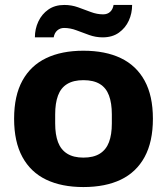

<svg xmlns="http://www.w3.org/2000/svg" viewBox="-20 -744 675 776"><path d="M317 12Q229 12 166.5 -18Q104 -48 70.5 -109.5Q37 -171 37 -264Q37 -357 70.5 -418Q104 -479 166.5 -509Q229 -539 317 -539Q406 -539 468.5 -509Q531 -479 564.5 -418Q598 -357 598 -264Q598 -171 564.5 -109.5Q531 -48 468.5 -18Q406 12 317 12ZM317 -107Q358 -107 383.5 -123Q409 -139 420.5 -169.5Q432 -200 432 -245V-282Q432 -327 420.5 -358Q409 -389 383.5 -404.5Q358 -420 317 -420Q277 -420 251.5 -404.5Q226 -389 214.5 -358Q203 -327 203 -282V-245Q203 -200 214.5 -169.5Q226 -139 251.5 -123Q277 -107 317 -107ZM121 -593Q121 -627 135 -657Q149 -687 175.5 -705.5Q202 -724 240 -724Q269 -724 295.5 -714.5Q322 -705 347 -695.5Q372 -686 397 -686Q414 -686 425 -696Q436 -706 439 -724H514Q514 -690 500.5 -660.5Q487 -631 460.5 -612Q434 -593 395 -593Q367 -593 340.5 -602.5Q314 -612 289 -621.5Q264 -631 239 -631Q223 -631 211.5 -621Q200 -611 197 -593Z"/></svg>

Font: Archivo SemiBold ExtraBold
Style: Regular
Weight: 800
Version: Version 2.001